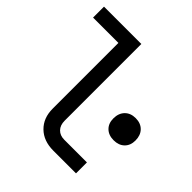

<svg xmlns="http://www.w3.org/2000/svg" viewBox="-194 -874 1018 1018"><g transform="rotate(45 315.0 -365.0)"><path d="M360 0Q287 0 243.5 -42.5Q200 -85 200 -155V-648H10V-730H290V-155Q290 -121 309 -101.5Q328 -82 360 -82H530V0ZM547 -265Q509 -265 486.5 -287Q464 -309 464 -346Q464 -385 486.5 -408Q509 -431 547 -431Q585 -431 607.5 -408Q630 -385 630 -346Q630 -309 607.5 -287Q585 -265 547 -265Z"/></g></svg>

Font: NKDuy Mono
Style: Regular
Weight: 400
Monospace: yes
Designer: NKDuy
Foundry: NKDuy
Version: Version 2.251; ttfautohint (v1.8.4.7-5d5b)